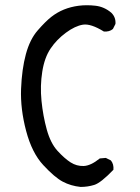

<svg xmlns="http://www.w3.org/2000/svg" viewBox="-20 -741 540 743"><path d="M292 -17.6Q253.9 -21.5 222.7 -38.1Q191.4 -54.7 147.5 -102.1Q103.5 -149.4 81.1 -234.4Q58.6 -319.3 61.5 -396.5Q64.5 -473.6 80.1 -531.2Q95.7 -588.9 126 -623.5Q156.2 -658.2 178.7 -675.8Q201.2 -693.4 227.5 -704.1Q253.9 -714.8 284.7 -718.8Q315.4 -722.7 349.6 -718.8Q383.8 -714.8 411.1 -691.4Q428.7 -673.8 426.8 -648.4L417 -628.9Q403.3 -617.2 381.8 -619.1Q331.1 -650.4 300.8 -645.5Q270.5 -640.6 234.9 -614.3Q199.2 -587.9 175.8 -553.2Q152.3 -518.6 143.6 -463.9Q134.8 -409.2 140.6 -350.6Q146.5 -292 161.1 -239.3Q175.8 -186.5 202.6 -157.2Q229.5 -127.9 252.9 -112.8Q276.4 -97.7 303.7 -98.6Q331.1 -99.6 366.2 -127.9L389.6 -129.9L409.2 -120.1Q420.9 -105.5 418.9 -84Q370.1 -33.2 344.7 -25.4Q319.3 -17.6 292 -17.6Z"/></svg>

Font: NaikaiFont
Style: Regular
Weight: 400
Version: Version 1.67